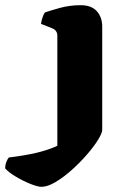

<svg xmlns="http://www.w3.org/2000/svg" viewBox="-147 -520 479 740"><path d="M13 200Q-2 200 -30.5 188.5Q-59 177 -86.5 160.5Q-114 144 -127 129Q-127 115 -122 103Q-117 91 -113 87Q-48 79 -4.5 68.5Q39 58 74 42V-382Q74 -403 54 -411L11 -428Q13 -442 17.5 -454.5Q22 -467 26 -472Q43 -478 82 -489Q121 -500 164 -500Q205 -500 226 -477Q247 -454 247 -417V-20Q247 -7 230.5 19.5Q214 46 187 77Q160 108 128.5 136Q97 164 66.5 182Q36 200 13 200Z"/></svg>

Font: Texturina Black
Style: Regular
Weight: 900
Designer: Guillermo Torres Carreño
Foundry: Omnibus-Type
Version: Version 1.002; ttfautohint (v1.8.3)